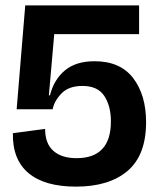

<svg xmlns="http://www.w3.org/2000/svg" viewBox="-20 -681 596 715"><path d="M263 14Q146 14 86 -36.5Q26 -87 28 -185L148 -201Q148 -146 179 -119Q210 -92 265 -92Q393 -92 393 -229Q393 -286 368.5 -323.5Q344 -361 287 -361Q236 -361 209 -333Q182 -305 176 -274H42L74 -661H498V-554H182L162 -326H166Q181 -385 222 -419Q263 -453 332 -453Q428 -453 476 -390Q524 -327 524 -226Q524 -103 455 -44.5Q386 14 263 14Z"/></svg>

Font: Bricolage Grotesque 96pt SemiBold
Style: Regular
Weight: 600
Designer: Mathieu Triay
Foundry: Atelier Triay
Version: Version 1.001; ttfautohint (v1.8.4.7-5d5b);gftools[0.9.33.de